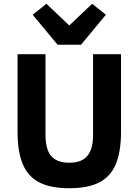

<svg xmlns="http://www.w3.org/2000/svg" viewBox="-20 -985 734 1017"><path d="M73 -698H221V-270Q221 -221 233.5 -188.5Q246 -156 274 -139.5Q302 -123 347 -123Q392 -123 419.5 -139.5Q447 -156 460 -188.5Q473 -221 473 -270V-698H621V-286Q621 -183 594 -117Q567 -51 507 -19.5Q447 12 347 12Q247 12 187 -19.5Q127 -51 100 -117Q73 -183 73 -286ZM409 -748H285L153 -907L226 -965L347 -850L468 -965L541 -907Z"/></svg>

Font: IBM Plex Sans
Style: Regular
Weight: 400
Designer: Mike Abbink, Paul van der Laan, Pieter van Rosmalen
Foundry: Bold Monday
Version: Version 3.201